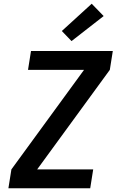

<svg xmlns="http://www.w3.org/2000/svg" viewBox="-20 -1008 640 1028"><path d="M25 0 41 -101 430 -634H130L146 -735H584L568 -634L179 -101H479L463 0ZM363 -788 311 -842 471 -988 535 -922Z"/></svg>

Font: Iosevka Aile
Style: Bold Italic
Weight: 700
Italic angle: -9°
Designer: Belleve Invis
Foundry: Belleve Invis
Version: Version 28.0.1; ttfautohint (v1.8.4)